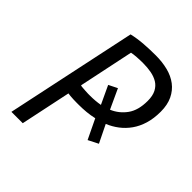

<svg xmlns="http://www.w3.org/2000/svg" viewBox="-196 -833 957 957"><g transform="rotate(45 283.0 -354.0)"><path d="M187 -693Q225 -702 267 -705Q309 -708 350 -708Q396 -708 435.5 -698Q475 -688 504 -666Q533 -644 549.5 -609.5Q566 -575 566 -527Q566 -479 554.5 -441Q543 -403 522.5 -374Q502 -345 474.5 -324Q447 -303 415 -290L461 -196L408 -169L358 -273Q332 -267 305.5 -264.5Q279 -262 253 -262Q248 -262 237.5 -262Q227 -262 215 -262.5Q203 -263 192 -264Q181 -265 176 -266L120 0H40ZM332 -459 380 -355Q425 -374 453.5 -413.5Q482 -453 482 -519Q482 -555 470 -578Q458 -601 437.5 -613.5Q417 -626 390 -631Q363 -636 333 -636Q310 -636 288.5 -634.5Q267 -633 253 -630L192 -339Q196 -337 205.5 -336.5Q215 -336 225.5 -335Q236 -334 246 -334Q256 -334 261 -334Q298 -334 331 -340L286 -436Z"/></g></svg>

Font: PT Sans
Style: Italic
Weight: 400
Italic angle: -12°
Designer: A.Korolkova, O.Umpeleva, V.Yefimov
Foundry: ParaType Ltd
Version: Version 2.003W OFL